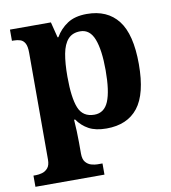

<svg xmlns="http://www.w3.org/2000/svg" viewBox="-86 -620 821 922"><g transform="rotate(-10 325.0 -158.5)"><path d="M12.2 228.6V174H24.8Q38.2 174 54.4 169.6Q70.6 165.2 82.4 151.6Q94.2 138 94.2 110V-410.6Q94.2 -441.8 85.9 -456.8Q77.6 -471.8 63.4 -476.6Q49.2 -481.4 30.6 -481.4H22.8V-536H222.4L241.6 -459.8H245.6Q267.4 -497.8 304 -521.9Q340.6 -546 398.6 -546Q498.6 -546 551.1 -478.6Q603.6 -411.2 603.6 -265.6Q603.6 -120.6 551.4 -54.2Q499.2 12.2 397.6 12.2Q345 12.2 311.5 -6.1Q278 -24.4 256 -56.4H250.8Q252.8 -30.6 254 -0.5Q255.2 29.6 255.2 55.6V109.2Q255.2 137.6 267 151.3Q278.8 165 295 169.5Q311.2 174 324 174H348.8V228.6ZM351.6 -63.2Q399.8 -63.2 420.6 -112.7Q441.4 -162.2 441.4 -264.2Q441.4 -362.8 420.9 -416.1Q400.4 -469.4 353.4 -469.4Q315.2 -469.4 293.7 -445.6Q272.2 -421.8 263.7 -376.5Q255.2 -331.2 255.2 -265.6Q255.2 -162.2 275.3 -112.7Q295.4 -63.2 351.6 -63.2Z"/></g></svg>

Font: Noto Serif Hentaigana ExtraLight
Style: Regular
Weight: 200
Designer: Kazuhiro Yamada
Foundry: nipponia
Version: Version 1.000